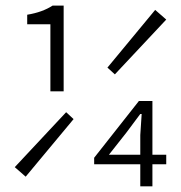

<svg xmlns="http://www.w3.org/2000/svg" viewBox="-20 -659 640 679"><path d="M158.2 -335.9V-573.2H76.2V-606.9Q129.9 -615.7 166 -639.2H205.1V-335.9ZM386.2 -396 359.9 -419.9 528.8 -624 567.9 -589.8ZM476.1 0V-78.1H313V-101.1L471.2 -301.8H519V-111.8H567.9V-78.1H519V0ZM70.8 -34.2 32.2 -67.9 213.9 -262.2 240.2 -237.8ZM365.2 -111.8H476.1V-181.2L481 -255.9H476.1L426.8 -189.9Z"/></svg>

Font: Office Code Pro D Light
Style: Regular
Weight: 300
Designer: Nathan Rutzky & Paul D. Hunt
Foundry: Adobe Systems Incorporated
Version: Version 1.004;PS 001.004;hotconv 1.0.70;makeotf.lib2.5.58329